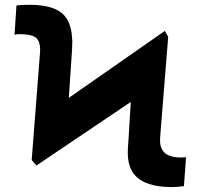

<svg xmlns="http://www.w3.org/2000/svg" viewBox="-20 -757 820 787"><path d="M562 -370.1 129.4 -78.6 109.9 -101.1 190.9 -306.2 655.8 -630.4 669.4 -606ZM252 -205.6 109.9 -101.1 143.6 -536.1Q144.5 -547.9 144.5 -551.8Q144.5 -561 144 -565.4Q141.1 -593.8 123 -605.5Q104.5 -616.7 65.9 -616.7H50.3Q48.3 -616.2 44.7 -615.7Q41 -615.2 39.6 -614.7L47.4 -734.4Q61 -736.3 75.2 -736.8Q86.4 -737.3 101.6 -737.3Q182.6 -737.3 224.6 -710Q265.6 -683.1 273.9 -619.1Q275.9 -599.1 276.4 -588.9Q276.4 -583.5 275.4 -553.7ZM682.6 9.8Q629.9 9.8 590.8 -2.9Q552.2 -15.6 530.8 -41.5Q509.3 -67.4 504.9 -108.9Q503.4 -124.5 503.9 -138.7Q503.9 -148.9 505.9 -171.4L526.4 -508.3L669.4 -606L637.2 -204.1Q635.7 -185.5 636.2 -175.3Q636.7 -163.1 640.1 -154.3Q647 -132.3 668 -121.6Q688.5 -111.3 722.2 -111.3Q728 -111.3 731.9 -111.8Q733.9 -111.8 737.3 -112.1Q740.7 -112.3 742.7 -112.8L733.9 5.9Q715.8 8.3 708.5 8.8Q687 9.8 682.6 9.8Z"/></svg>

Font: My Font
Style: Regular
Weight: 500
Designer: Rasmus Andersson
Foundry: rsms
Version: Version 0.001